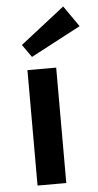

<svg xmlns="http://www.w3.org/2000/svg" viewBox="-54 -779 415 812"><g transform="rotate(-5 154.0 -372.5)"><path d="M308 -656 96 -544 58 -598 246 -745ZM194 0H72V-490H194Z"/></g></svg>

Font: Exo 2.0 Semi Bold
Style: Regular
Weight: 600
Designer: Natanael Gama
Version: Version 1.001;PS 001.001;hotconv 1.0.70;makeotf.lib2.5.58329